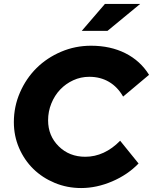

<svg xmlns="http://www.w3.org/2000/svg" viewBox="-20 -938 773 970"><path d="M411 -146Q459 -146 503.5 -166.5Q548 -187 587 -227L680 -112Q625 -55 546.5 -21.5Q468 12 390 12Q319 12 256.5 -14Q194 -40 148.5 -84.5Q103 -129 76.5 -190Q50 -251 50 -321Q50 -400 81 -471Q112 -542 164.5 -594Q217 -646 288.5 -676.5Q360 -707 440 -707Q538 -707 613.5 -669Q689 -631 733 -560L602 -450Q574 -499 530.5 -524.5Q487 -550 431 -550Q388 -550 350 -532.5Q312 -515 284 -485.5Q256 -456 239.5 -415.5Q223 -375 223 -330Q223 -252 276.5 -199Q330 -146 411 -146ZM510 -918H688L523 -782H393Z"/></svg>

Font: Red Hat Display Black
Style: Italic
Weight: 900
Italic angle: -12°
Designer: Pentagram / MCKL
Foundry: Pentagram / MCKL
Version: Version 1.003; Red Hat Display Black Italic